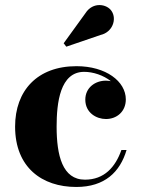

<svg xmlns="http://www.w3.org/2000/svg" viewBox="-20 -733 568 763"><path d="M379.5 -594C427.5 -605 445 -657 423.5 -689C405.5 -717 349.5 -727.5 319.5 -680.5L233 -561L243.5 -547.5ZM483 -137H462.5C438.5 -69 394.5 -19 317.5 -19C228 -19 205 -115.5 205 -230C205 -324 218.5 -447.5 314.5 -447.5C350 -447.5 391 -434 420.5 -410.5C414 -411.5 407.5 -412.5 401 -412.5C358 -412.5 319 -384.5 319 -337C319 -284.5 363.5 -260 401 -260C444 -260 480 -289.5 480 -338C480 -409.5 401 -470 284 -470C128 -470 40 -372.5 40 -230C40 -67.5 147 10 283 10C396.5 10 457 -49.5 483 -137Z"/></svg>

Font: Bodoni* 11pt
Style: Bold
Weight: 700
Version: Version 2.3